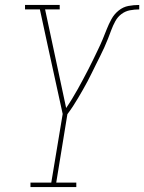

<svg xmlns="http://www.w3.org/2000/svg" viewBox="-20 -755 582 775"><path d="M103 0V-18H187L233 -295L173 -569L141 -717H81V-735H221V-717H162L247 -319Q260 -338 271.5 -357Q283 -376 294 -395.5Q305 -415 315.5 -435Q326 -455 336.5 -475Q347 -495 356.5 -515Q366 -535 376 -555.5Q386 -576 394.5 -596.5Q403 -617 411 -637.5Q419 -658 430 -678Q441 -698 459 -712.5Q477 -727 498.5 -731Q520 -735 542 -735V-717Q523 -717 504.5 -713.5Q486 -710 470.5 -698.5Q455 -687 445.5 -669.5Q436 -652 429.5 -634.5Q423 -617 416 -599Q409 -581 401 -563.5Q393 -546 384.5 -529Q376 -512 367.5 -495Q359 -478 350.5 -460.5Q342 -443 333 -426Q324 -409 314.5 -392.5Q305 -376 295 -359Q285 -342 274.5 -326Q264 -310 252 -294L207 -18H288V0Z"/></svg>

Font: Iosevka Slab Thin
Style: Italic
Weight: 100
Italic angle: -9°
Monospace: yes
Designer: Belleve Invis
Foundry: Belleve Invis
Version: Version 11.1.1; ttfautohint (v1.8.3)